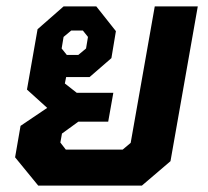

<svg xmlns="http://www.w3.org/2000/svg" viewBox="-20 -578 647 598"><path d="M596 -558 511 -76 422 0H99L27 -88L44 -186L127 -242L64 -299L97 -487L178 -558H280L341 -481L327 -397L259 -338H186L182 -318L219 -289H333L317 -199H224L173 -162L168 -134L185 -112H362L387 -133L462 -558ZM172 -427 188 -407H224L248 -427L254 -463L238 -483H202L178 -463Z"/></svg>

Font: Chakra Petch
Style: Bold Italic
Weight: 700
Italic angle: -10°
Designer: Katatrad Aksorn Co.,Ltd.
Foundry: Cadson Demak Co.,Ltd.
Version: Version 1.000; ttfautohint (v1.6)